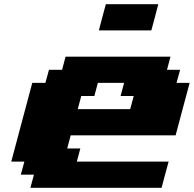

<svg xmlns="http://www.w3.org/2000/svg" viewBox="-20 -895 924 915"><path d="M125 0H750Q755.4 -21 766.6 -62.5Q777.8 -104 783.7 -125H346.2L362.8 -187.5H300.3L316.9 -250H816.9Q828.1 -292 850.3 -375.2Q872.6 -458.5 883.8 -500H821.3L838.4 -562.5H775.9L792.5 -625H292.5L275.9 -562.5H213.4L196.3 -500H133.8Q117.2 -437.5 83.7 -312.5Q50.3 -187.5 33.7 -125H96.2L79.1 -62.5H141.6ZM600.6 -375H350.6L367.2 -437.5H429.7L446.3 -500H571.3L554.7 -437.5H617.2ZM451.2 -750H701.2Q707 -771 718 -812.5Q729 -854 734.4 -875H484.4Q478.5 -854 467.5 -812.5Q456.5 -771 451.2 -750Z"/></svg>

Font: Faithful 32x
Style: BoldOblique
Weight: 400
Foundry: Faithful Resource Pack
Version: Version 1.0; January 27, 2023